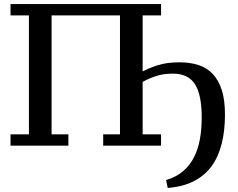

<svg xmlns="http://www.w3.org/2000/svg" viewBox="-20 -720 1176 949"><path d="M1092 -153Q1092 -75 1076 -10.5Q1060 54 1026 101Q992 148 938 175.5Q884 203 809 209L801 170Q851 155 884.5 126.5Q918 98 938.5 58Q959 18 968 -31.5Q977 -81 977 -140Q977 -252 943.5 -304Q910 -356 835 -356Q787 -356 751 -344Q715 -332 685 -315V-56H776V0H490V-56H573V-644H235V-56H318V0H32V-56H123V-644H32V-700H776V-644H685V-367Q715 -383 759.5 -397.5Q804 -412 867 -412Q919 -412 961 -398.5Q1003 -385 1032 -354Q1061 -323 1076.5 -274Q1092 -225 1092 -153Z"/></svg>

Font: PT Serif Caption
Style: Regular
Weight: 400
Designer: A.Korolkova, O.Umpeleva, V.Yefimov
Foundry: ParaType Ltd
Version: Version 1.000W OFL